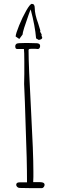

<svg xmlns="http://www.w3.org/2000/svg" viewBox="-20 -979 310 995"><path d="M82 -5Q75 -5 69.5 -10Q64 -15 64 -21Q64 -34 81 -34H120Q120 -149 113 -324Q109 -464 105 -544L106 -595V-661Q106 -711 104 -725H69Q59 -725 59 -739Q59 -748 67 -753Q74 -756 104 -756H132Q147 -755 170 -755Q178 -755 183 -751.5Q188 -748 188 -741Q188 -735 185 -730Q182 -725 176 -725Q169 -725 164 -726H152H142Q132 -726 130 -724L128 -720Q128 -642 141 -405Q153 -186 153 -90V-62Q152 -49 152 -35H188Q211 -35 211 -21Q211 -15 206.5 -9.5Q202 -4 197 -4H143Q119 -5 82 -5ZM167 -780Q162 -844 139 -930Q135 -924 105 -834Q97 -808 97 -800L80 -777L61 -790Q62 -805 79 -847Q96 -889 116 -924Q136 -959 145 -959Q160 -959 160 -938Q160 -905 178 -857L189 -821L188 -815L196 -800L195 -795Q196 -791 197.5 -788.5Q199 -786 199 -784Q199 -775 181 -772Z"/></svg>

Font: Amatic SC
Style: Regular
Weight: 400
Designer: Multiple Designers
Foundry: Vernon Adams
Version: Version 2.505